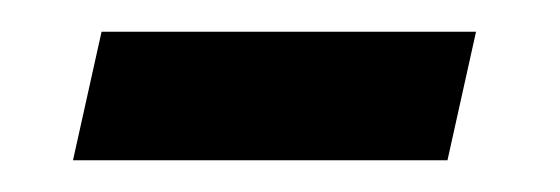

<svg xmlns="http://www.w3.org/2000/svg" viewBox="-20 -328 353 121"><path d="M26 -227 44 -308H280L262 -227Z"/></svg>

Font: Manna Sans
Style: Italic
Weight: 400
Italic angle: -12°
Designer: Monotype Design Team
Foundry: Monotype Imaging Inc.
Version: Version 2.001.1; ttfautohint (v1.8.2)